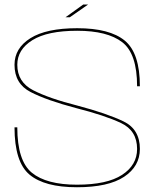

<svg xmlns="http://www.w3.org/2000/svg" viewBox="-20 -802 700 827"><path d="M262 -727.5 338.5 -782.5H359.5L280.5 -727.5ZM311.5 4.5Q172 4.5 107.2 -49.8Q42.5 -104 42.5 -253.5H54.5Q54.5 -109.5 117.2 -58Q180 -6.5 311.5 -6.5Q441 -6.5 505.8 -48.8Q570.5 -91 570.5 -160.5Q570.5 -239.5 501 -272.2Q431.5 -305 307.5 -336.5Q180.5 -370 111.5 -405.8Q42.5 -441.5 42.5 -523Q42.5 -594.5 111 -637.5Q179.5 -680.5 312.5 -680.5Q452.5 -680.5 517.5 -627Q582.5 -573.5 582.5 -430.5H570.5Q570.5 -571 506.5 -620.2Q442.5 -669.5 312.5 -669.5Q184.5 -669.5 119.5 -629Q54.5 -588.5 54.5 -523Q54.5 -448.5 123 -413.2Q191.5 -378 314 -347Q442 -313 512.2 -279Q582.5 -245 582.5 -160.5Q582.5 -85.5 514.5 -40.5Q446.5 4.5 311.5 4.5Z"/></svg>

Font: Anybody ExtraExpanded Thin
Style: Regular
Weight: 100
Width: 8
Designer: Tyler Finck
Foundry: Etcetera Type Company
Version: Version 1.010; ttfautohint (v1.8.3) -l 8 -r 50 -G 200 -x 14 